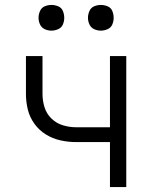

<svg xmlns="http://www.w3.org/2000/svg" viewBox="-20 -757 616 777"><path d="M425 0H491V-530H425V-242H288Q261 -242 234.5 -250Q208 -258 188 -277.5Q168 -297 160 -323.5Q152 -350 152 -377V-530H85V-377Q85 -345 92.5 -314Q100 -283 119 -256.5Q138 -230 165.5 -213Q193 -196 224.5 -189Q256 -182 288 -182H425ZM388 -633Q402 -633 415.5 -639Q429 -645 434.5 -658Q440 -671 440 -685Q440 -699 434.5 -712.5Q429 -726 415.5 -731.5Q402 -737 388 -737Q374 -737 361 -731.5Q348 -726 342 -712.5Q336 -699 336 -685Q336 -671 342 -658Q348 -645 361 -639Q374 -633 388 -633ZM188 -633Q202 -633 215.5 -639Q229 -645 234.5 -658Q240 -671 240 -685Q240 -699 234.5 -712.5Q229 -726 215.5 -731.5Q202 -737 188 -737Q174 -737 161 -731.5Q148 -726 142 -712.5Q136 -699 136 -685Q136 -671 142 -658Q148 -645 161 -639Q174 -633 188 -633Z"/></svg>

Font: Iosevka Sparkle Light
Style: Regular
Weight: 300
Designer: Belleve Invis
Foundry: Belleve Invis
Version: Version 4.5.0; ttfautohint (v1.8.3)